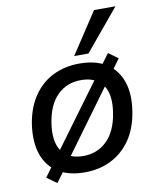

<svg xmlns="http://www.w3.org/2000/svg" viewBox="-88 -823 756 927"><g transform="rotate(-10 290.5 -359.0)"><path d="M258 9Q180 9 128 -23Q76 -55 54.5 -117Q33 -179 46 -266Q59 -346 97.5 -401.5Q136 -457 193.5 -485Q251 -513 322 -513Q402 -513 453.5 -480.5Q505 -448 526.5 -386.5Q548 -325 534 -239Q521 -158 482.5 -103Q444 -48 386.5 -19.5Q329 9 258 9ZM265 -70Q333 -70 380 -115.5Q427 -161 441 -249Q456 -340 421.5 -386.5Q387 -433 316 -433Q247 -433 200.5 -388Q154 -343 140 -255Q126 -166 158 -118Q190 -70 265 -70ZM118 37 69 2 467 -539 514 -505ZM304 -553 437 -755H542L374 -553Z"/></g></svg>

Font: Mulish ExtraLight SemiBold
Style: Italic
Weight: 600
Italic angle: -9°
Version: Version 3.603